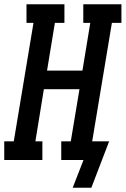

<svg xmlns="http://www.w3.org/2000/svg" viewBox="-42 -755 593 906"><path d="M301 131 352 0H247V-88H292L333 -334H165L125 -88H158V0H-22V-88H23L116 -647H83V-735H262V-647H217L180 -422H347L384 -647H351V-735H531V-647H486L393 -88H473L389 131Z"/></svg>

Font: Iosevka Slab Semibold
Style: Italic
Weight: 600
Italic angle: -9°
Monospace: yes
Designer: Belleve Invis
Foundry: Belleve Invis
Version: Version 11.1.1; ttfautohint (v1.8.3)